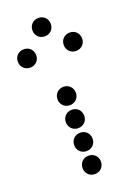

<svg xmlns="http://www.w3.org/2000/svg" viewBox="-173 -743 547 786"><g transform="rotate(-20 100.0 -350.0)"><path d="M100 -610C123 -610 140 -627 140 -650C140 -673 123 -690 100 -690C77 -690 60 -673 60 -650C60 -627 77 -610 100 -610ZM0 -510C23 -510 40 -527 40 -550C40 -573 23 -590 0 -590C-23 -590 -40 -573 -40 -550C-40 -527 -23 -510 0 -510ZM200 -510C223 -510 240 -527 240 -550C240 -573 223 -590 200 -590C177 -590 160 -573 160 -550C160 -527 177 -510 200 -510ZM100 -310C123 -310 140 -327 140 -350C140 -373 123 -390 100 -390C77 -390 60 -373 60 -350C60 -327 77 -310 100 -310ZM100 -210C123 -210 140 -227 140 -250C140 -273 123 -290 100 -290C77 -290 60 -273 60 -250C60 -227 77 -210 100 -210ZM100 -110C123 -110 140 -127 140 -150C140 -173 123 -190 100 -190C77 -190 60 -173 60 -150C60 -127 77 -110 100 -110ZM100 -10C123 -10 140 -27 140 -50C140 -73 123 -90 100 -90C77 -90 60 -73 60 -50C60 -27 77 -10 100 -10Z"/></g></svg>

Font: TINY 5x3 80
Style: Regular
Weight: 200
Designer: Jack Halten Fahnestock
Foundry: Velvetyne Type Foundry
Version: Version 1.002;hotconv 1.0.109;makeotfexe 2.5.65596